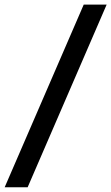

<svg xmlns="http://www.w3.org/2000/svg" viewBox="-75 -755 478 824"><path d="M-55 48.8 284.3 -735.2H382.7L43.6 48.8Z"/></svg>

Font: Archivo Variable SemiBold
Style: Italic
Weight: 600
Italic angle: -10°
Designer: Hector Gatti
Foundry: Omnibus-Type
Version: Version 2.001